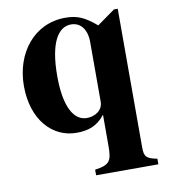

<svg xmlns="http://www.w3.org/2000/svg" viewBox="-78 -539 712 811"><g transform="rotate(-10 278.0 -134.0)"><path d="M342 -98C342 -60 307 -40 273 -40C219 -40 180 -100 180 -236C180 -378 219 -441 275 -441C315 -441 342 -409 342 -354ZM536 205V181C490 172 481 163 481 123V-472H465L388 -417C337 -460 306 -473 256 -473C121 -473 34 -359 34 -219C34 -74 116 14 219 14C267 14 307 3 342 -42V90C342 156 334 172 269 181V205Z"/></g></svg>

Font: XITS Math
Style: Bold
Weight: 700
Designer: MicroPress Inc., with final additions and corrections provided by Coen Hoffman, Elsevier (retired)
Version: Version 1.302